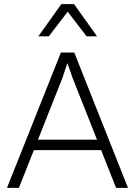

<svg xmlns="http://www.w3.org/2000/svg" viewBox="-20 -916 659 936"><path d="M14 0 277 -660H342L604 0H546L473 -184H145L72 0ZM165 -235H453L335 -533L309 -607H308L284 -535ZM167 -739 279 -896H341L453 -739H402L310 -859L218 -739Z"/></svg>

Font: Human Sans Light
Style: Regular
Weight: 300
Designer: Tim Radville
Foundry: Continuum
Version: Version 1.000;FEAKit 1.0